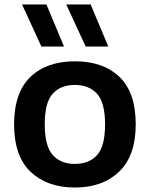

<svg xmlns="http://www.w3.org/2000/svg" viewBox="-20 -828 670 858"><path d="M314.5 10Q191 10 117 -60Q43 -130 43 -272Q43 -413.5 115.5 -483.8Q188 -554 314.5 -554Q441.5 -554 514 -484.2Q586.5 -414.5 586.5 -272.5Q586.5 -131.5 512.2 -60.8Q438 10 314.5 10ZM314.5 -95.5Q378 -95.5 413.8 -135Q449.5 -174.5 449.5 -271.5Q449.5 -370 413.5 -409.2Q377.5 -448.5 314.5 -448.5Q251.5 -448.5 215.8 -409.5Q180 -370.5 180 -273Q180 -175 215.8 -135.2Q251.5 -95.5 314.5 -95.5ZM363 -620 276 -808H385L464 -620ZM165 -620 78.5 -808H187.5L266 -620Z"/></svg>

Font: Encode Sans SemiExpanded SemiExpanded SemiBold
Style: Regular
Weight: 600
Width: 6
Designer: Multiple Designers
Foundry: Impallari Type
Version: Version 3.000; ttfautohint (v1.8.3) -l 8 -r 50 -G 200 -x 14 